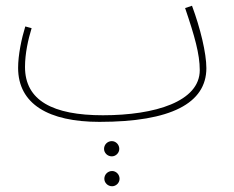

<svg xmlns="http://www.w3.org/2000/svg" viewBox="-20 -403 813 668"><path d="M326 21C575 21 698 -44 698 -166C698 -218 677 -305 648 -383L624 -375C657 -278 675 -215 675 -159C675 -50 520 -2 338 -2C164 -2 67 -53 67 -170C67 -217 78 -266 90 -305L68 -311C55 -269 43 -212 43 -167C43 -41 149 21 326 21ZM369 141C383 141 395 129 395 115C395 100 383 88 369 88C354 88 342 100 342 115C342 129 354 141 369 141ZM370 245C384 245 396 233 396 219C396 204 384 192 370 192C355 192 343 204 343 219C343 233 355 245 370 245Z"/></svg>

Font: Noto Sans Arabic UI Cn Th
Style: Regular
Weight: 100
Width: 3
Designer: Monotype Design Team, Nadine Chahine and Nizar Qandah
Foundry: Monotype Imaging Inc.
Version: Version 2.010